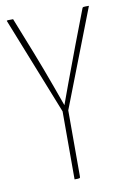

<svg xmlns="http://www.w3.org/2000/svg" viewBox="-81 -749 519 798"><g transform="rotate(-10 178.5 -350.0)"><path d="M352 -700C327 -700 326 -700 324 -695L269 -551C233 -457 180 -311 180 -311C180 -311 128 -458 91 -551L32 -700C10 -700 5 -700 5 -697C5 -697 6 -696 6 -695L168 -287V0C192 0 192 0 192 -10V-287Z"/></g></svg>

Font: Yanone Kaffeesatz Extra Light
Style: Regular
Weight: 200
Designer: Yanone (Cyrillic: Daniel Pouzeot & Huerta Tipografica)
Foundry: Yanone
Version: Version 1.100;PS 001.100;hotconv 1.0.70;makeotf.lib2.5.58329